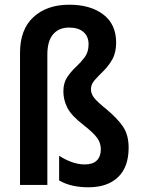

<svg xmlns="http://www.w3.org/2000/svg" viewBox="-20 -785 597 815"><path d="M473 -604Q473 -562 457 -533.5Q441 -505 419.5 -484Q398 -463 382 -445Q366 -427 366 -406Q366 -386 381 -368Q396 -350 431 -322Q479 -282 502.5 -247Q526 -212 526 -158Q526 -76 481 -33Q436 10 355 10Q319 10 288 3Q257 -4 231 -19V-124Q253 -109 282 -98Q311 -87 340 -87Q374 -87 391 -104Q408 -121 408 -151Q408 -178 392.5 -199.5Q377 -221 335 -254Q283 -294 266 -327.5Q249 -361 249 -397Q249 -433 265 -457Q281 -481 302 -500.5Q323 -520 339.5 -542Q356 -564 356 -597Q356 -630 334.5 -649Q313 -668 273 -668Q230 -668 205.5 -639.5Q181 -611 181 -553V0H65V-561Q65 -660 122 -712.5Q179 -765 274 -765Q364 -765 418.5 -723.5Q473 -682 473 -604Z"/></svg>

Font: Noto Sans Lao Looped Condensed SemiBold
Style: Regular
Weight: 600
Width: 3
Designer: Mark Frömberg, Ben Mitchell
Foundry: The Fontpad Ltd
Version: Version 1.002; ttfautohint (v1.8.4.7-5d5b)